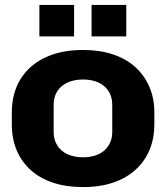

<svg xmlns="http://www.w3.org/2000/svg" viewBox="-20 -750 674 780"><path d="M317 10Q250 10 196.5 -7.5Q143 -25 105.5 -58.5Q68 -92 48 -139Q28 -186 28 -245V-293Q28 -371 63 -428Q98 -485 163 -516Q228 -547 317 -547Q384 -547 437.5 -529.5Q491 -512 528.5 -478.5Q566 -445 586.5 -398Q607 -351 607 -293V-245Q607 -167 571.5 -109.5Q536 -52 471.5 -21Q407 10 317 10ZM317 -111Q354 -111 380.5 -123.5Q407 -136 421.5 -159.5Q436 -183 436 -212V-325Q436 -356 421.5 -379Q407 -402 380.5 -414.5Q354 -427 317 -427Q281 -427 254 -414.5Q227 -402 212.5 -379Q198 -356 198 -325V-212Q198 -183 212.5 -159.5Q227 -136 254 -123.5Q281 -111 317 -111ZM140 -602V-730H281V-602ZM352 -602V-730H493V-602Z"/></svg>

Font: Hubot Sans
Style: Bold
Weight: 700
Designer: Deni Anggara
Foundry: GitHub, Inc., Subsidiary of Microsoft Corporation
Version: Version 2.000